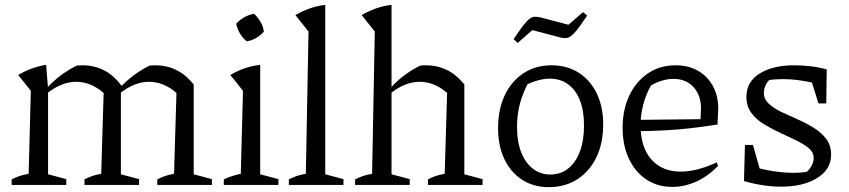

<svg xmlns="http://www.w3.org/2000/svg" viewBox="-20 -762 3496 791"><path d="M28 0V-23Q42 -30 58 -36Q74 -42 98 -46L107 -388L55 -453Q109 -485 170 -495L178 -396V-44L253 -24V0ZM328 0V-23Q341 -30 357.5 -36Q374 -42 397 -46L407 -379L482 -407L478 -393V-44L553 -24V0ZM407 -379Q354 -425 294 -425Q233 -425 172 -376L170 -396Q199 -428 230.5 -451.5Q262 -475 297 -492Q303 -492 309 -492.5Q315 -493 320 -493Q368 -493 408.5 -472.5Q449 -452 482 -407ZM628 0V-23Q641 -30 657.5 -36Q674 -42 697 -46L707 -379L778 -414V-44L853 -24V0ZM707 -379Q655 -425 594 -425Q533 -425 472 -376L470 -396Q499 -428 530.5 -451.5Q562 -475 597 -492Q603 -492 609 -492.5Q615 -493 620 -493Q666 -493 705.5 -474Q745 -455 778 -414Z M902 0V-23Q917 -30 934.5 -36Q952 -42 972 -46L981 -388L929 -453Q957 -470 987.5 -480.5Q1018 -491 1052 -495V-44L1127 -24V0ZM1027 -705Q1042 -691 1053.5 -671.5Q1065 -652 1067 -632Q1055 -617 1035 -605.5Q1015 -594 996 -592Q980 -605 968.5 -624.5Q957 -644 953 -664Q967 -680 986.5 -691Q1006 -702 1027 -705Z M1170 0V-23Q1184 -30 1200 -36Q1216 -42 1240 -46L1251 -632L1197 -700Q1225 -716 1255.5 -727Q1286 -738 1320 -742V-44L1395 -24V0Z M1443 0V-23Q1457 -30 1473 -36Q1489 -42 1513 -46L1524 -632L1470 -700Q1498 -716 1528.5 -727Q1559 -738 1593 -742V-44L1668 -24V0ZM1743 0V-23Q1756 -30 1772.5 -36Q1789 -42 1812 -46L1822 -379L1893 -414V-44L1968 -24V0ZM1587 -376 1586 -396Q1614 -428 1645.5 -451.5Q1677 -475 1712 -492Q1718 -492 1724 -492.5Q1730 -493 1735 -493Q1781 -493 1820.5 -474Q1860 -455 1893 -414L1822 -379Q1770 -425 1709 -425Q1648 -425 1587 -376Z M2241 9Q2178 9 2131 -21.5Q2084 -52 2058 -106.5Q2032 -161 2032 -234Q2032 -311 2059.5 -369.5Q2087 -428 2137 -460.5Q2187 -493 2252 -493Q2316 -493 2364 -462.5Q2412 -432 2438.5 -377Q2465 -322 2465 -250Q2465 -172 2437 -114Q2409 -56 2358.5 -23.5Q2308 9 2241 9ZM2247 -43Q2289 -43 2320 -67Q2351 -91 2368.5 -136.5Q2386 -182 2386 -245Q2386 -306 2369 -349Q2352 -392 2320 -415Q2288 -438 2245 -438Q2218 -438 2186.5 -428Q2155 -418 2118 -398L2161 -430Q2136 -385 2123 -338.5Q2110 -292 2110 -240Q2110 -178 2127.5 -134Q2145 -90 2176 -66.5Q2207 -43 2247 -43ZM2113 -585 2096 -601Q2121 -638 2136.5 -658Q2152 -678 2163 -685.5Q2174 -693 2183.5 -693Q2193 -693 2204 -691L2322 -660L2382 -712L2399 -698Q2368 -651 2350 -630.5Q2332 -610 2319.5 -606.5Q2307 -603 2291 -607L2173 -638Z M2750 8Q2689 8 2643 -22.5Q2597 -53 2571 -108Q2545 -163 2545 -235Q2545 -310 2572.5 -368Q2600 -426 2649 -459.5Q2698 -493 2763 -493Q2816 -493 2855.5 -470.5Q2895 -448 2917 -407.5Q2939 -367 2939 -314L2936 -249Q2879 -240 2827 -234Q2775 -228 2718 -225Q2661 -222 2590 -221L2591 -268L2866 -271L2868 -315Q2868 -370 2837 -403.5Q2806 -437 2754 -437Q2732 -437 2708 -430Q2684 -423 2662 -410Q2641 -373 2630 -331Q2619 -289 2619 -247Q2619 -155 2663.5 -105Q2708 -55 2784 -55Q2851 -55 2933 -93L2938 -78Q2897 -36 2848.5 -14Q2800 8 2750 8Z M3198 7Q3164 7 3125.5 1.5Q3087 -4 3045 -16L3075 -77Q3121 -64 3164.5 -57Q3208 -50 3250 -50Q3267 -50 3282.5 -51.5Q3298 -53 3314 -55L3280 -39Q3301 -48 3316.5 -68Q3332 -88 3332 -111Q3332 -135 3312 -151.5Q3292 -168 3260.5 -183.5Q3229 -199 3194 -215Q3159 -231 3127 -250.5Q3095 -270 3075 -297.5Q3055 -325 3055 -363Q3055 -425 3109.5 -459Q3164 -493 3251 -493Q3282 -493 3316 -489.5Q3350 -486 3386 -476L3365 -412Q3322 -424 3281.5 -430Q3241 -436 3205 -436Q3190 -436 3174.5 -435Q3159 -434 3142 -432L3167 -444Q3146 -434 3136.5 -415.5Q3127 -397 3127 -378Q3127 -354 3147 -335Q3167 -316 3198.5 -301Q3230 -286 3265.5 -270.5Q3301 -255 3332.5 -235.5Q3364 -216 3384 -189.5Q3404 -163 3404 -125Q3404 -64 3346.5 -28.5Q3289 7 3198 7ZM3045 -16 3049 -165H3082L3124 -17ZM3352 -336 3308 -476H3386L3384 -336Z"/></svg>

Font: Piazzolla 24pt
Style: Regular
Weight: 400
Designer: Juan Pablo del Peral
Foundry: Huerta Tipografica
Version: Version 2.005